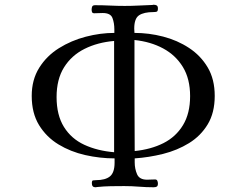

<svg xmlns="http://www.w3.org/2000/svg" viewBox="-20 -779 1040 811"><path d="M462 -606Q392 -600 337 -572.5Q282 -545 250.5 -494.5Q219 -444 219 -369Q219 -293 250 -243Q281 -193 336 -167.5Q391 -142 462 -136ZM783 -373Q783 -446 752.5 -496Q722 -546 669 -574.5Q616 -603 548 -610Q548 -493 548 -375.5Q548 -258 549 -141Q618 -148 670.5 -174.5Q723 -201 753 -250.5Q783 -300 783 -373ZM887 -374Q887 -303 857.5 -254Q828 -205 778.5 -174.5Q729 -144 669 -129Q609 -114 549 -110V-93Q549 -66 559 -43Q569 -20 601 -20Q609 -20 617.5 -20.5Q626 -21 635 -21Q642 -21 644.5 -15.5Q647 -10 647 -4Q647 6 642.5 9Q638 12 629 12Q598 12 567 9.5Q536 7 505 7Q476 7 447.5 7.5Q419 8 390 11Q389 11 387 11.5Q385 12 383 12Q368 12 368 -5Q368 -16 372.5 -17Q377 -18 385 -18Q425 -18 444.5 -34Q464 -50 464 -92V-110Q402 -110 340 -124Q278 -138 227 -169Q176 -200 145 -250.5Q114 -301 114 -374Q114 -442 145.5 -492.5Q177 -543 229 -575.5Q281 -608 342.5 -624Q404 -640 463 -640V-655Q463 -682 455 -703Q447 -724 414 -724Q404 -724 395.5 -723.5Q387 -723 378 -723Q371 -723 369 -727.5Q367 -732 367 -738Q367 -746 369.5 -751.5Q372 -757 382 -757Q413 -757 444.5 -755.5Q476 -754 507 -754Q536 -754 565 -755.5Q594 -757 623 -758Q625 -758 626 -758.5Q627 -759 628 -759Q637 -759 642 -756Q647 -753 647 -743Q647 -731 641.5 -729.5Q636 -728 628 -728Q588 -728 567.5 -714.5Q547 -701 547 -658L548 -640Q609 -640 669 -624.5Q729 -609 778.5 -576.5Q828 -544 857.5 -494Q887 -444 887 -374Z"/></svg>

Font: Kaisei Opti
Style: Regular
Weight: 400
Designer: Font-Kai, 金井和夫
Foundry: KAZUO KANAI
Version: Version 5.003